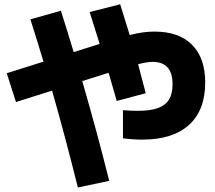

<svg xmlns="http://www.w3.org/2000/svg" viewBox="-20 -792 978 873"><path d="M539.1 -163.1V-291Q575.7 -288.1 606.4 -288.1Q663.1 -288.1 697.8 -300.5Q732.4 -313 748.5 -339.4Q764.6 -365.7 764.6 -409.2Q764.6 -510.7 673.8 -510.7Q648.9 -510.7 607.9 -500Q624 -440.9 642.6 -368.2L510.7 -333L478.5 -445.3L473.6 -460.9L354 -423.3Q422.4 -187 476.6 30.3L334 60.5Q279.3 -160.2 216.8 -379.9L52.7 -328.1L10.7 -459L177.7 -511.7Q149.4 -606 118.2 -704.1L256.8 -743.2Q288.1 -645.5 314.9 -555.2L433.1 -592.3L387.7 -737.3L526.4 -772.5Q545.9 -711.9 569.8 -632.8Q603 -641.1 629.9 -644.8Q656.7 -648.4 682.6 -648.4Q793.5 -648.4 853.3 -588.4Q913.1 -528.3 913.1 -417Q913.1 -291 839.4 -224.1Q765.6 -157.2 627 -157.2Q584.5 -157.2 539.1 -163.1Z"/></svg>

Font: Pretendard JP ExtraBold
Style: Regular
Weight: 800
Designer: Base glyphs from Inter by Rasmus Andersson; Hangeul glyphs from Noto Sans CJK(Source Han Sans) by Jang Soo-young and Kan
Foundry: Kil Hyung-jin
Version: Version 1.309